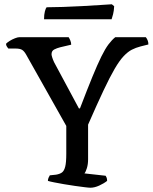

<svg xmlns="http://www.w3.org/2000/svg" viewBox="-20 -878 714 898"><path d="M403 0Q395 0 375.5 -2.5Q356 -5 330.5 -8.5Q305 -12 279.5 -16.5Q254 -21 233.5 -25Q213 -29 204 -32Q204 -40 207.5 -47.5Q211 -55 213 -58L242 -61Q260 -64 270 -71.5Q280 -79 285 -98.5Q290 -118 290 -159V-289L102 -623Q93 -639 83 -645Q73 -651 52 -651H19Q17 -654 13 -659Q9 -664 8 -673Q13 -679 25 -686.5Q37 -694 50 -699Q63 -704 70 -704H301Q305 -698 309 -688.5Q313 -679 313 -669L262 -657Q246 -653 233.5 -646.5Q221 -640 221 -624Q221 -620 224 -610Q227 -600 233 -587L349 -371H354Q388 -460 412 -518.5Q436 -577 454 -613.5Q472 -650 487.5 -670.5Q503 -691 519 -704H662Q667 -698 670.5 -689.5Q674 -681 674 -670L638 -661Q615 -655 596.5 -645.5Q578 -636 558.5 -615.5Q539 -595 516.5 -556.5Q494 -518 464 -454.5Q434 -391 392 -295V-133Q392 -110 386.5 -92Q381 -74 375 -67L474 -56Q476 -53 478.5 -47.5Q481 -42 481 -32Q466 -20 444 -10Q422 0 403 0ZM186 -788Q186 -810 190 -825Q194 -840 198 -844Q230 -844 274.5 -845.5Q319 -847 365 -849.5Q411 -852 448 -854.5Q485 -857 503 -858L514 -849Q513 -828 509 -812Q505 -796 502 -788Z"/></svg>

Font: Texturina Medium 12pt
Style: Regular
Weight: 400
Version: Version 1.002